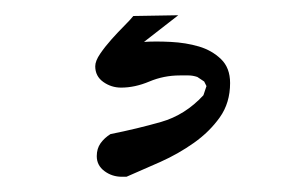

<svg xmlns="http://www.w3.org/2000/svg" viewBox="-20 -27 382 252"><path d="M216 72Q195 72 176 80Q157 88 139 88Q126 88 115.5 80.5Q105 73 105 60Q105 53 111.5 43.5Q118 34 126.5 24.5Q135 15 143 7Q151 -1 155 -6L214 -7L169 28Q184 27 204 28Q224 29 241 34Q258 39 270 50.5Q282 62 282 82Q282 108 268.5 127Q255 146 234.5 160.5Q214 175 190.5 185.5Q167 196 146 205H140Q127 205 117 197.5Q107 190 107 178Q107 168 112 161Q117 154 125 149Q160 142 191.5 133Q223 124 247 98L251 86L248 80L239 74Q233 72 227.5 72Q222 72 216 72Z"/></svg>

Font: Reclame
Style: Regular
Weight: 400
Designer: Peter Wiegel
Foundry: Peter Wiegel
Version: Version 1.000